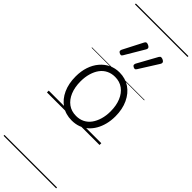

<svg xmlns="http://www.w3.org/2000/svg" viewBox="-466 -1015 1521 1521"><g transform="rotate(45 294.5 -255.0)"><path d="M295 19Q227 19 176.5 -15.5Q126 -50 98.5 -110.5Q71 -171 71 -250Q71 -310 87.5 -359Q104 -408 134.5 -444Q165 -480 205.5 -499.5Q246 -519 295 -519Q361 -519 411 -485Q461 -451 489.5 -390Q518 -329 518 -250Q518 -202 507.5 -161Q497 -120 478 -87Q459 -54 432 -30Q405 -6 370.5 6.5Q336 19 295 19ZM295 -31Q334 -31 365 -46.5Q396 -62 417.5 -91.5Q439 -121 451 -161.5Q463 -202 463 -250Q463 -315 442.5 -364.5Q422 -414 384.5 -441.5Q347 -469 295 -469Q256 -469 224.5 -453.5Q193 -438 171.5 -409Q150 -380 138 -339.5Q126 -299 126 -250Q126 -185 146.5 -135.5Q167 -86 204.5 -58.5Q242 -31 295 -31ZM204 -623Q195 -623 185.5 -629Q176 -635 176 -643Q176 -646 176.5 -648.5Q177 -651 179 -657L265 -824Q268 -830 272 -833.5Q276 -837 283 -837Q289 -837 297.5 -833.5Q306 -830 312.5 -824.5Q319 -819 319 -812Q319 -808 318 -804.5Q317 -801 314 -796L218 -634Q215 -629 211.5 -626Q208 -623 204 -623ZM360 -623Q351 -623 341.5 -629Q332 -635 332 -643Q332 -646 332.5 -648.5Q333 -651 335 -657L427 -824Q431 -830 434.5 -833.5Q438 -837 445 -837Q452 -837 460.5 -833.5Q469 -830 475 -824.5Q481 -819 481 -812Q481 -808 480 -804.5Q479 -801 476 -796L374 -634Q370 -629 367 -626Q364 -623 360 -623ZM0 476H589V486H0ZM0 -20H589V0H0ZM0 -505H589V-500H0ZM0 -996H589V-986H0Z"/></g></svg>

Font: Playwrite PL Guides
Style: Regular
Weight: 400
Designer: Veronika Burian, José Scaglione
Foundry: TypeTogether
Version: Version 1.003